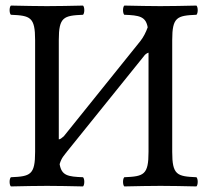

<svg xmlns="http://www.w3.org/2000/svg" viewBox="-20 -667 750 689"><path d="M598 -122V-523C598 -606 615 -611 685 -614C691 -620 691 -641 685 -647C641 -646 594 -645 555 -645C522 -645 473 -646 426 -647C420 -641 420 -620 426 -614C480 -612 503 -608 510 -569C504 -552 495 -534 484 -520L209 -178C201 -171 196 -167 191 -167V-523C191 -606 208 -611 278 -614C284 -620 284 -641 278 -647C234 -646 187 -645 148 -645C115 -645 66 -646 19 -647C13 -641 13 -620 19 -614C89 -611 106 -606 106 -523V-122C106 -39 89 -34 19 -31C13 -25 13 -4 19 2C64 1 113 0 149 0C185 0 233 1 278 2C284 -4 284 -25 278 -31C223 -33 201 -37 194 -78C201 -102 211 -110 222 -125L496 -465C500 -471 506 -476 513 -478V-122C513 -39 496 -34 426 -31C420 -25 420 -4 426 2C471 1 520 0 556 0C592 0 640 1 685 2C691 -4 691 -25 685 -31C615 -34 598 -39 598 -122Z"/></svg>

Font: Libertinus Math
Style: Regular
Weight: 400
Designer: Philipp H. Poll, Khaled Hosny
Foundry: Caleb Maclennan
Version: Version 7.050;RELEASE